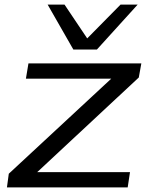

<svg xmlns="http://www.w3.org/2000/svg" viewBox="-20 -810 641 830"><path d="M10 0 18 -59 461 -470H92L103 -536H591L580 -475L141 -66H542L532 0ZM575 -790 399 -596H297L186 -790H259L357 -644L501 -790Z"/></svg>

Font: Georama Extended
Style: Italic
Weight: 400
Width: 7
Italic angle: -9°
Designer: Jean-Baptiste Levee
Foundry: Production Type
Version: Version 1.000